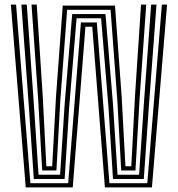

<svg xmlns="http://www.w3.org/2000/svg" viewBox="-20 -820 778 840"><path d="M92.6 0 27.5 -800H50.3L112.9 -18.5H278.3L334 -721.6H403.5L458.8 -18.5H624.4L688.2 -800H710.9L644.6 0H439L383.6 -703.1H353.8L298.2 0ZM128 -37 105.7 -360.9 73.6 -800H97.1L127.4 -374.7L148.6 -55.6H243L263.1 -367.2L295.9 -758.6H441.5L474.3 -364.7L494.2 -55.6H588.5L609.8 -371.4L641.3 -800H664.7L631.5 -357.7L609.1 -37H474.3L454.8 -348L422.3 -740.1H315.1L282.6 -350.1L262.8 -37ZM164.6 -74.1 146.9 -386.6 117.9 -800H140.7L167.1 -397.5L182.7 -92.6H208.3L225 -396.7L254.5 -795.6H483L512.5 -393.9L528.8 -92.6H554.4L570.3 -394.9L597.1 -800H619.8L590.4 -383.6L572.6 -74.1H510.3L493.4 -379.7L463.8 -777.1H273.7L244 -382.4L226.8 -74.1Z"/></svg>

Font: Big Shoulders Inline Text Thin
Style: Regular
Weight: 100
Designer: Patric King
Foundry: XO Type Co
Version: Version 2.002